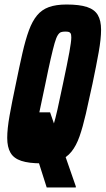

<svg xmlns="http://www.w3.org/2000/svg" viewBox="-20 -716 468 851"><path d="M187 115 81 -218H202L316 110V115ZM164 8Q108 8 74.5 -3Q41 -14 26.5 -39Q12 -64 12 -105Q12 -145 22.5 -204Q33 -263 50 -343Q66 -422 79.5 -481Q93 -540 108 -581Q123 -622 144 -647.5Q165 -673 196.5 -684.5Q228 -696 275 -696Q332 -696 365.5 -685Q399 -674 413.5 -649.5Q428 -625 428 -584Q428 -544 417.5 -485Q407 -426 390 -345Q374 -270 360.5 -211.5Q347 -153 332.5 -111.5Q318 -70 296.5 -43.5Q275 -17 243 -4.5Q211 8 164 8ZM170 -112Q181 -112 188.5 -114.5Q196 -117 203 -128Q210 -139 217.5 -163.5Q225 -188 235 -232Q245 -276 259 -344Q279 -438 287.5 -485Q296 -532 296 -550Q296 -563 293 -568Q290 -573 284.5 -574.5Q279 -576 269 -576Q258 -576 250.5 -573.5Q243 -571 236 -560Q229 -549 222 -524.5Q215 -500 205 -456.5Q195 -413 181 -344Q168 -281 159 -240Q150 -199 146 -174.5Q142 -150 142 -137Q142 -125 145 -120Q148 -115 154.5 -113.5Q161 -112 170 -112Z"/></svg>

Font: Saira ExtraCondensed ExtraBold
Style: Italic
Weight: 800
Width: 2
Italic angle: -12°
Designer: Hector Gatti with collaboration of the Omnibus-Type team
Foundry: Omnibus-Type
Version: Version 1.101